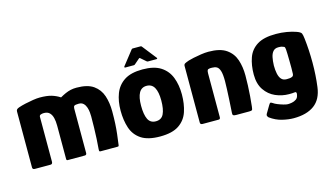

<svg xmlns="http://www.w3.org/2000/svg" viewBox="-87 -931 2338 1350"><g transform="rotate(-15 1082.0 -256.5)"><path d="M57 0Q40 0 40 -15V-422Q40 -432 45.5 -437.5Q51 -443 63 -447Q83 -454 112 -460.5Q141 -467 170 -471.5Q199 -476 219 -476Q270 -476 303 -466.5Q336 -457 365 -438Q386 -450 405 -458.5Q424 -467 443.5 -471.5Q463 -476 487 -476Q567 -476 610 -445.5Q653 -415 670 -364Q687 -313 687 -250Q687 -199 685 -161Q683 -123 679 -88.5Q675 -54 669 -10Q668 -3 666 -1.5Q664 0 659 0H535Q528 0 526.5 -4Q525 -8 526 -21Q529 -54 531 -92.5Q533 -131 534 -172.5Q535 -214 535 -254Q535 -265 533.5 -283Q532 -301 526 -319.5Q520 -338 507.5 -350.5Q495 -363 473 -363Q447 -363 440.5 -357.5Q434 -352 434 -338Q434 -298 434 -257.5Q434 -217 434 -176.5Q434 -136 434 -96Q434 -56 434 -15Q434 0 420 0H296Q287 0 287 -10V-253Q287 -285 281 -309.5Q275 -334 260.5 -348.5Q246 -363 219 -363Q213 -363 207 -362Q201 -361 196 -359Q186 -355 186 -344V-18Q186 0 171 0Z M968 8Q879 8 830.5 -24.5Q782 -57 763.5 -113Q745 -169 745 -239Q745 -308 766 -362.5Q787 -417 835.5 -448.5Q884 -480 968 -480Q1052 -480 1100.5 -448.5Q1149 -417 1170 -362.5Q1191 -308 1191 -239Q1191 -170 1172.5 -114Q1154 -58 1105.5 -25Q1057 8 968 8ZM966 -103Q1007 -103 1023.5 -137.5Q1040 -172 1040 -235Q1040 -297 1022 -329Q1004 -361 966 -361Q929 -361 911 -329Q893 -297 893 -235Q893 -171 909.5 -137Q926 -103 966 -103ZM855 -524Q851 -524 850 -527Q849 -530 851 -533L932 -636Q935 -640 940 -640H998Q1003 -640 1006 -636L1087 -533Q1089 -530 1088.5 -527Q1088 -524 1083 -524H1020Q1015 -524 1011 -528L974 -560Q969 -565 964 -560L927 -528Q923 -524 918 -524Z M1278 0Q1261 0 1261 -15Q1261 -118 1261 -220.5Q1261 -323 1261 -426Q1261 -438 1269 -443Q1277 -448 1300 -456Q1312 -460 1338 -465.5Q1364 -471 1394 -475.5Q1424 -480 1448 -480Q1533 -480 1578 -448.5Q1623 -417 1640 -365.5Q1657 -314 1657 -252Q1657 -217 1655.5 -178.5Q1654 -140 1651 -101.5Q1648 -63 1644 -28Q1642 -7 1637.5 -3.5Q1633 0 1617 0H1523Q1507 0 1501.5 -4Q1496 -8 1497 -21Q1497 -25 1499 -53Q1501 -81 1503 -119.5Q1505 -158 1506.5 -194Q1508 -230 1508 -250Q1508 -301 1500 -325.5Q1492 -350 1478 -357.5Q1464 -365 1444 -365Q1437 -365 1432.5 -365Q1428 -365 1424 -364Q1414 -363 1410.5 -356Q1407 -349 1407 -332Q1407 -294 1407 -241.5Q1407 -189 1407 -131Q1407 -73 1407 -15Q1407 0 1395 0Z M1715 -242Q1715 -310 1734 -363.5Q1753 -417 1801.5 -447.5Q1850 -478 1938 -478Q1978 -478 2016.5 -471.5Q2055 -465 2085 -454Q2113 -444 2118 -432.5Q2123 -421 2126 -394Q2136 -309 2136 -217Q2136 -125 2125 -42Q2114 45 2058.5 86Q2003 127 1908 127Q1870 127 1824.5 116Q1779 105 1738 75Q1734 72 1730.5 64Q1727 56 1732 48Q1737 40 1748 21Q1759 2 1764 -6Q1772 -20 1776.5 -21Q1781 -22 1793 -14Q1802 -7 1821.5 1Q1841 9 1862 15Q1883 21 1894 21Q1906 21 1923 18Q1940 15 1954.5 5Q1969 -5 1972 -27Q1972 -28 1972.5 -29Q1973 -30 1973 -31Q1974 -38 1971.5 -43.5Q1969 -49 1959 -47Q1954 -46 1942.5 -45.5Q1931 -45 1920 -45Q1869 -45 1822 -65.5Q1775 -86 1745 -130Q1715 -174 1715 -242ZM1868 -267Q1868 -234 1873.5 -207.5Q1879 -181 1892.5 -166Q1906 -151 1931 -151Q1942 -151 1952.5 -152Q1963 -153 1971 -157Q1981 -161 1982 -176Q1983 -193 1983 -219Q1983 -245 1982.5 -272.5Q1982 -300 1981.5 -322Q1981 -344 1980 -354Q1980 -359 1978 -366.5Q1976 -374 1972 -375Q1964 -379 1955.5 -381Q1947 -383 1931 -383Q1907 -383 1893.5 -368Q1880 -353 1874.5 -327Q1869 -301 1868 -267Z"/></g></svg>

Font: Glory ExtraBold
Style: Regular
Weight: 800
Designer: Robert Leuschke
Foundry: Robert Leuschke
Version: Version 1.011